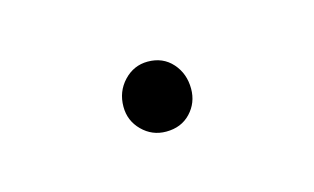

<svg xmlns="http://www.w3.org/2000/svg" viewBox="-29 -430 260 159"><g transform="rotate(-15 101.0 -350.0)"><path d="M72 -349Q72 -362 80.5 -371Q89 -380 101 -380Q114 -380 122 -371Q130 -362 130 -349Q130 -337 122 -328.5Q114 -320 101 -320Q89 -320 80.5 -328.5Q72 -337 72 -349Z"/></g></svg>

Font: Overpass Thin
Style: Regular
Weight: 100
Designer: Delve Withrington, Thomas Jockin
Foundry: Delve Fonts
Version: Version 3.000;DELV;Overpass